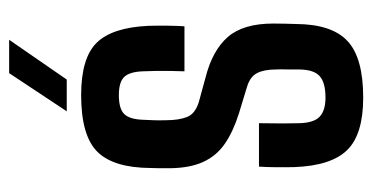

<svg xmlns="http://www.w3.org/2000/svg" viewBox="-217 -589 814 420"><g transform="rotate(-90 190.0 -379.0)"><path d="M186.5 8.5Q106 8.5 71.8 -26.5Q37.5 -61.5 34.5 -141.5Q34 -159.5 34.2 -182.5Q34.5 -205.5 35.5 -219.5H130.5Q130 -191.5 130 -168.8Q130 -146 130.5 -130.5Q131.5 -99 145 -86.5Q158.5 -74 186.5 -74Q219 -74 233.2 -86.5Q247.5 -99 248 -130.5Q248 -144 248 -150.8Q248 -157.5 248.2 -163.8Q248.5 -170 248 -182.5Q248 -208.5 240 -223.8Q232 -239 210.5 -245.5L151.5 -263.5Q112 -276 85.5 -294.2Q59 -312.5 45.8 -341.5Q32.5 -370.5 32 -414.5Q32 -425.5 32 -435.5Q32 -445.5 32.5 -456.5Q33 -538 68.2 -573.2Q103.5 -608.5 192 -608.5Q273.5 -608.5 306.8 -574.2Q340 -540 343.5 -461Q344 -443 343.8 -419.8Q343.5 -396.5 342.5 -382.5H244Q244.5 -395 244.8 -412.5Q245 -430 244.8 -446.5Q244.5 -463 244 -473Q243 -502.5 231.8 -514.2Q220.5 -526 192 -526Q162 -526 150.5 -514.2Q139 -502.5 138 -473Q137.5 -458.5 137 -449.8Q136.5 -441 137 -423Q137 -395 144 -377Q151 -359 177 -351L230 -336.5Q289.5 -321.5 319 -287.8Q348.5 -254 348.5 -188Q348.5 -176.5 348.2 -163.5Q348 -150.5 347.5 -138.5Q347 -60 310.2 -25.8Q273.5 8.5 186.5 8.5ZM156.5 -640 240 -766H313L226 -640Z"/></g></svg>

Font: Big Shoulders Display Thin
Style: Bold
Weight: 700
Version: Version 2.002